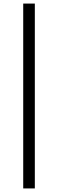

<svg xmlns="http://www.w3.org/2000/svg" viewBox="-20 -865 325 1075"><path d="M110 190V-845H175V190Z"/></svg>

Font: Plus Jakarta Sans Light
Style: Regular
Weight: 300
Designer: Gumpita Rahayu
Foundry: Tokotype
Version: Version 2.006; ttfautohint (v1.8.4.7-5d5b)